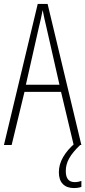

<svg xmlns="http://www.w3.org/2000/svg" viewBox="-20 -734 432 972"><path d="M353 0 289 -269H104L39 0H0L171 -714H221L392 0ZM215 -596Q209 -622 204.5 -641.5Q200 -661 196 -683Q192 -661 187.5 -641.5Q183 -622 177 -597L111 -305H281ZM313 132Q313 188 358 188Q368 188 377.5 186Q387 184 392 182V212Q385 215 375 216.5Q365 218 354 218Q318 218 298 197.5Q278 177 278 138Q278 98 300 60.5Q322 23 361 -10L386 0Q348 36 330.5 67Q313 98 313 132Z"/></svg>

Font: Noto Sans Gurmukhi ExtraCondensed ExtraLight
Style: Regular
Weight: 200
Width: 2
Designer: Jelle Bosma - Monotype Design Team
Foundry: Monotype Imaging Inc.
Version: Version 2.004; ttfautohint (v1.8.4.7-5d5b)